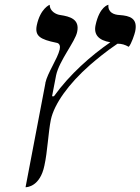

<svg xmlns="http://www.w3.org/2000/svg" viewBox="-20 -582 588 804"><path d="M193 -81C207 -146 266 -230 357 -310C379 -329 424 -367 472 -399C490 -399 503 -395 519 -386C530 -397 544 -440 546 -450C558 -506 523 -516 481 -519C457 -520 431 -530 434 -562C434 -562 397 -556 380 -476C372 -437 393 -413 442 -405C361 -349 272 -271 206 -179H198L215 -267C228 -328 295 -408 303 -448C315 -502 272 -513 233 -519C215 -521 188 -535 188 -562C188 -562 149 -547 134 -476C125 -431 148 -417 216 -403C230 -401 233 -389 230 -375C221 -336 179 -277 170 -235C170 -234 170 -233 170 -233L87 202C94 202 148 199 166 111C179 53 182 -27 193 -81Z"/></svg>

Font: Libertinus Sans
Style: Italic
Weight: 400
Italic angle: -12°
Designer: Philipp H. Poll, Khaled Hosny
Foundry: Caleb Maclennan
Version: Version 7.050;RELEASE